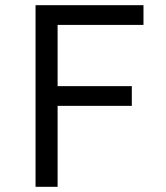

<svg xmlns="http://www.w3.org/2000/svg" viewBox="-20 -720 640 740"><path d="M117 0V-700H533V-624H202V-388H488V-312H202V0Z"/></svg>

Font: CommitMono
Style: 450Regular
Weight: 450
Designer: Eigil Nikolajsen
Foundry: Eigil Nikolajsen
Version: Version 1.002